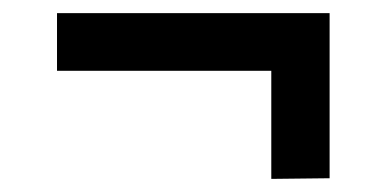

<svg xmlns="http://www.w3.org/2000/svg" viewBox="-20 -401 590 293"><path d="M483 -381V-129L394 -128V-293H67V-381Z"/></svg>

Font: Biryani
Style: Regular
Weight: 400
Designer: Dan Reynolds and Mathieu Reguer
Foundry: Dan Reynolds and Mathieu Reguer
Version: Version 1.004; ttfautohint (v1.1) -l 5 -r 5 -G 72 -x 0 -D la